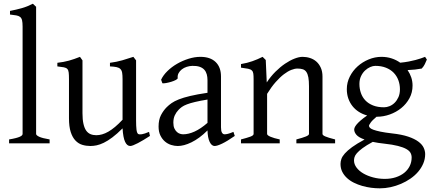

<svg xmlns="http://www.w3.org/2000/svg" viewBox="-20 -777 2339 1041"><path d="M29.3 0V-21Q50.3 -24.4 64.5 -28.1Q78.6 -31.7 86.9 -35.4Q95.2 -39.1 98.9 -43Q102.5 -46.9 102.5 -50.8V-632.8Q102.5 -654.8 99.6 -667Q96.7 -679.2 88.9 -685.3Q81.1 -691.4 67.9 -693.6Q54.7 -695.8 34.2 -698.2V-717.8Q69.3 -724.6 98.6 -732.9Q127.9 -741.2 158.2 -756.8L175.8 -740.2V-50.8Q175.8 -43.5 192.4 -35.6Q209 -27.8 249 -21V0Z M793 -40Q774.9 -28.3 758.3 -18.3Q741.7 -8.3 727.5 -1Q713.4 6.3 702.6 10.5Q691.9 14.6 686 14.6Q668.9 14.6 658.2 -8.1Q647.5 -30.8 644.5 -81.1Q614.3 -50.8 589.1 -32Q564 -13.2 542.7 -2.9Q521.5 7.3 503.7 11Q485.8 14.6 470.2 14.6Q447.3 14.6 426.3 8.3Q405.3 2 389.2 -14.9Q373 -31.7 363.5 -61Q354 -90.3 354 -136.2V-347.2Q354 -370.6 352.5 -383.5Q351.1 -396.5 345 -403.1Q338.9 -409.7 326.2 -412.1Q313.5 -414.6 291 -417V-436.5Q308.6 -438.5 324 -441.4Q339.4 -444.3 353.8 -448.2Q368.2 -452.1 382.8 -457.3Q397.5 -462.4 413.6 -468.8L427.2 -449.7V-163.1Q427.2 -128.9 432.4 -106Q437.5 -83 447 -69.3Q456.5 -55.7 470.5 -49.8Q484.4 -43.9 502 -43.9Q517.6 -43.9 533.9 -48.6Q550.3 -53.2 567.6 -63.2Q585 -73.2 604 -89.1Q623 -105 644.5 -127.9V-347.2Q644.5 -369.1 642.3 -382.3Q640.1 -395.5 632.8 -402.8Q625.5 -410.2 612.1 -413.1Q598.6 -416 576.2 -417V-436.5Q611.3 -440.9 643.6 -450.2Q675.8 -459.5 703.1 -468.8L717.8 -449.7V-124Q717.8 -93.8 720 -74.7Q722.2 -55.7 729 -50.8Q734.9 -46.9 749 -49.1Q763.2 -51.3 788.1 -62Z M972.7 -48.8Q1002 -48.8 1034.9 -63.7Q1067.9 -78.6 1105 -110.8V-237.3Q1064 -230.5 1037.4 -224.1Q1010.7 -217.8 993.7 -211.2Q976.6 -204.6 966.3 -197.3Q956.1 -189.9 948.2 -181.6Q935.5 -168.5 927.7 -151.6Q919.9 -134.8 919.9 -111.8Q919.9 -92.3 925.8 -80.1Q931.6 -67.9 939.9 -60.8Q948.2 -53.7 957.3 -51.3Q966.3 -48.8 972.7 -48.8ZM1252.9 -40Q1211.4 -11.2 1184.3 1.7Q1157.2 14.6 1143.6 14.6Q1127.4 14.6 1116.7 -7.8Q1106 -30.3 1105 -69.8Q1083 -47.9 1061 -31.7Q1039.1 -15.6 1018.1 -5.4Q997.1 4.9 978.3 9.8Q959.5 14.6 943.8 14.6Q926.3 14.6 907.7 8.8Q889.2 2.9 874.3 -9.8Q859.4 -22.5 849.6 -42.5Q839.8 -62.5 839.8 -90.8Q839.8 -127.9 852.8 -152.8Q865.7 -177.7 883.8 -195.8Q895.5 -207.5 910.4 -218Q925.3 -228.5 950 -238.3Q974.6 -248 1011.7 -256.8Q1048.8 -265.6 1105 -273.9V-342.8Q1105 -359.4 1101.1 -373.8Q1097.2 -388.2 1087.9 -398.7Q1078.6 -409.2 1062.7 -414.8Q1046.9 -420.4 1022.9 -419.9Q1007.3 -419.4 992.2 -414.6Q977.1 -409.7 965.8 -400.9Q954.6 -392.1 948.2 -380.1Q941.9 -368.2 943.4 -353.5Q943.8 -349.1 933.3 -343.5Q922.9 -337.9 908.4 -333.5Q894 -329.1 880.1 -326.7Q866.2 -324.2 860.4 -325.7L853.5 -344.7Q864.7 -369.1 887.7 -391.6Q910.6 -414.1 940.2 -431.2Q969.7 -448.2 1002.7 -458.5Q1035.6 -468.8 1066.4 -468.8Q1120.1 -468.8 1149.2 -440.7Q1178.2 -412.6 1178.2 -362.3V-86.9Q1178.2 -66.4 1183.6 -57.6Q1189 -48.8 1197.8 -48.8Q1204.6 -48.8 1215.3 -51.3Q1226.1 -53.7 1245.6 -62Z M1586.9 0V-21Q1622.1 -30.3 1638.7 -37.1Q1655.3 -43.9 1655.3 -50.8V-309.1Q1655.3 -338.9 1651.9 -357.4Q1648.4 -376 1641.1 -386.7Q1633.8 -397.5 1621.8 -401.4Q1609.9 -405.3 1592.8 -405.3Q1577.6 -405.3 1559.1 -397.9Q1540.5 -390.6 1519.3 -374.5Q1498 -358.4 1474.9 -332.3Q1451.7 -306.2 1428.2 -268.1V-50.8Q1428.2 -43.5 1446.5 -35.6Q1464.8 -27.8 1496.6 -21V0H1286.6V-21Q1318.8 -29.3 1336.9 -35.9Q1355 -42.5 1355 -50.8V-347.2Q1355 -366.2 1353.5 -377.4Q1352.1 -388.7 1345.5 -395Q1338.9 -401.4 1325.2 -404.3Q1311.5 -407.2 1286.6 -410.2V-429.7Q1319.8 -435.1 1348.1 -445.1Q1376.5 -455.1 1403.8 -468.8L1420.9 -451.7L1426.3 -330.1Q1447.8 -362.8 1473.6 -388.4Q1499.5 -414.1 1525.9 -431.9Q1552.2 -449.7 1576.9 -459.2Q1601.6 -468.8 1620.6 -468.8Q1641.6 -468.8 1661.1 -462.4Q1680.7 -456.1 1695.6 -442.9Q1710.4 -429.7 1719.5 -409.4Q1728.5 -389.2 1728.5 -361.8V-50.8Q1728.5 -43.9 1743.4 -37.4Q1758.3 -30.8 1796.9 -21V0Z M2148.4 -293Q2148.4 -318.8 2139.9 -342Q2131.3 -365.2 2114.5 -382.6Q2097.7 -399.9 2072.5 -409.9Q2047.4 -419.9 2014.6 -419.9Q2002.4 -419.9 1987.5 -413.6Q1972.7 -407.2 1959.5 -395Q1946.3 -382.8 1937.5 -364.3Q1928.7 -345.7 1928.7 -321.8Q1928.7 -295.9 1936.8 -272.7Q1944.8 -249.5 1961.2 -232.4Q1977.5 -215.3 2002.7 -205.3Q2027.8 -195.3 2062.5 -195.3Q2076.7 -195.3 2092 -201.4Q2107.4 -207.5 2119.9 -220Q2132.3 -232.4 2140.4 -250.5Q2148.4 -268.6 2148.4 -293ZM2064.5 2Q2045.9 0 2030.3 -2.4Q2014.6 -4.9 2001 -7.8Q1965.8 11.2 1945.6 26.4Q1925.3 41.5 1915 53.5Q1904.8 65.4 1902.1 75.2Q1899.4 85 1899.4 92.8Q1899.4 113.3 1913.1 131.6Q1926.8 149.9 1949.7 163.3Q1972.7 176.8 2002.9 184.8Q2033.2 192.9 2066.4 192.9Q2099.1 192.9 2126 184.1Q2152.8 175.3 2171.9 159.9Q2190.9 144.5 2201.4 123.3Q2211.9 102.1 2211.9 76.7Q2211.9 63 2205.6 51.5Q2199.2 40 2182.6 30.8Q2166 21.5 2137.5 14.2Q2108.9 6.8 2064.5 2ZM2216.8 -313Q2216.8 -275.4 2200 -244.4Q2183.1 -213.4 2155.8 -191.2Q2128.4 -168.9 2093.8 -156.5Q2059.1 -144 2023.4 -144H2021.5Q1998 -124.5 1989.3 -111.6Q1980.5 -98.6 1980.5 -95.7Q1980.5 -89.8 1985.6 -84.2Q1990.7 -78.6 2004.6 -73.5Q2018.6 -68.4 2043 -63.2Q2067.4 -58.1 2105.5 -53.7Q2158.7 -47.9 2193.4 -36.1Q2228 -24.4 2248.5 -9Q2269 6.3 2277.1 23.9Q2285.2 41.5 2285.2 58.6Q2285.2 85.4 2274.9 109.6Q2264.6 133.8 2247.1 154.3Q2229.5 174.8 2205.6 191.4Q2181.6 208 2154.3 219.7Q2127 231.4 2097.7 237.8Q2068.4 244.1 2039.6 244.1Q2016.6 244.1 1992.2 241Q1967.8 237.8 1943.8 231Q1919.9 224.1 1898.7 213.6Q1877.4 203.1 1861.3 188.2Q1845.2 173.3 1835.7 154.5Q1826.2 135.7 1826.2 111.8Q1826.2 99.1 1830.8 85.2Q1835.4 71.3 1849.6 55.2Q1863.8 39.1 1889.2 20.5Q1914.6 2 1956.5 -20.5Q1924.8 -31.7 1912.6 -45.9Q1900.4 -60.1 1900.4 -74.7Q1900.4 -78.6 1902.8 -85.2Q1905.3 -91.8 1912.8 -101.3Q1920.4 -110.8 1934.3 -123Q1948.2 -135.3 1970.7 -150.9Q1945.8 -157.7 1925.5 -170.7Q1905.3 -183.6 1890.9 -201.9Q1876.5 -220.2 1868.4 -243.4Q1860.4 -266.6 1860.4 -293.9Q1860.4 -329.6 1876.5 -361.6Q1892.6 -393.6 1918.9 -417.2Q1945.3 -440.9 1979 -454.8Q2012.7 -468.8 2048.3 -468.8Q2077.6 -468.8 2103.3 -460.4Q2128.9 -452.1 2149.9 -437Q2175.3 -439.5 2195.8 -443.4Q2216.3 -447.3 2232.7 -451.7Q2249 -456.1 2261.7 -460.4Q2274.4 -464.8 2284.7 -468.8L2294.4 -454.1Q2288.6 -440.4 2283.2 -429Q2277.8 -417.5 2266.6 -405.3Q2248 -401.9 2230.2 -399.9Q2212.4 -397.9 2189.9 -397Q2202.6 -378.4 2209.7 -357.4Q2216.8 -336.4 2216.8 -313Z"/></svg>

Font: Gentium Plus
Style: Regular
Weight: 400
Designer: J. Victor Gaultney, Annie Olsen, Iska Routamaa
Foundry: SIL International
Version: Version 1.510